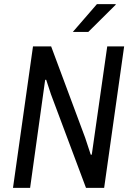

<svg xmlns="http://www.w3.org/2000/svg" viewBox="-20 -911 640 931"><path d="M43 0 140 -686H228L393 -243L420 -161H425L500 -686H582L485 0H397L227 -454L204 -524H199L126 0ZM333 -756 450 -891H541V-888L408 -756Z"/></svg>

Font: Chivo Mono Medium Light
Style: Italic
Weight: 300
Italic angle: -8.05°
Monospace: yes
Version: Version 1.008